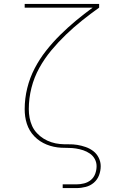

<svg xmlns="http://www.w3.org/2000/svg" viewBox="-20 -755 640 980"><path d="M300 205V186H370Q390 186 409.5 181Q429 176 444 163.5Q459 151 466 132Q473 113 473 93Q473 74 464 57Q455 40 439 29Q423 18 405 12Q387 6 368 3Q349 0 330 0Q311 0 292 -1Q273 -2 254.5 -6Q236 -10 218.5 -17Q201 -24 185 -34.5Q169 -45 155.5 -59Q142 -73 132.5 -89Q123 -105 117 -123.5Q111 -142 108.5 -160.5Q106 -179 106 -198Q106 -252 119 -305Q132 -358 157 -406Q182 -454 215.5 -496.5Q249 -539 287.5 -577Q326 -615 367.5 -649.5Q409 -684 453 -716H106V-735H486V-716Q441 -684 398.5 -650Q356 -616 316.5 -578Q277 -540 242 -498Q207 -456 180.5 -408Q154 -360 140.5 -306.5Q127 -253 127 -198Q127 -176 131 -154Q135 -132 144 -112Q153 -92 168.5 -75.5Q184 -59 202.5 -47.5Q221 -36 242.5 -29Q264 -22 286 -20Q308 -18 330.5 -18.5Q353 -19 374.5 -15.5Q396 -12 417.5 -4.5Q439 3 456.5 16.5Q474 30 484 50.5Q494 71 494 93Q494 117 485.5 139.5Q477 162 459 177.5Q441 193 417.5 199Q394 205 370 205Z"/></svg>

Font: Iosevka Slab Thin Extended
Style: Regular
Weight: 100
Width: 7
Monospace: yes
Designer: Belleve Invis
Foundry: Belleve Invis
Version: Version 11.1.1; ttfautohint (v1.8.3)